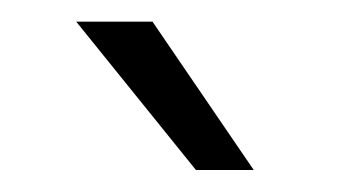

<svg xmlns="http://www.w3.org/2000/svg" viewBox="-20 -770 326 177"><path d="M213.9 -613.3H160.6L50.3 -750H120.6Z"/></svg>

Font: SteelSelectRoboto
Style: Regular
Weight: 300
Designer: Google
Version: Version 2.137; 2017